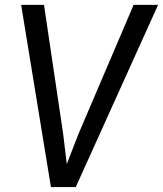

<svg xmlns="http://www.w3.org/2000/svg" viewBox="-20 -767 669 788"><path d="M290.9 0.8H189L66.8 -747H160.6L239.4 -216.1L254.1 -93.7L301.6 -216.1L528.4 -747H628.8Z"/></svg>

Font: Merriweather Sans Variable Regular
Style: Italic
Weight: 300
Italic angle: -8°
Designer: Eben Sorkin
Foundry: Eben Sorkin
Version: Version 2.001